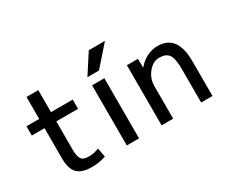

<svg xmlns="http://www.w3.org/2000/svg" viewBox="-124 -1094 1682 1438"><g transform="rotate(-30 717.0 -375.0)"><path d="M259 -500H447V-420H259V-180Q259 -115 276 -92.5Q293 -70 337 -70Q387 -70 427 -88L442 -10Q385 10 322 10Q234 10 195.5 -29Q157 -68 157 -160V-420H47V-500H157V-690H259Z M736 -760H876L726 -590H626ZM626 0V-520H732V0Z M1022 -520 1024 -445H1026Q1058 -485 1103 -507.5Q1148 -530 1197 -530Q1367 -530 1367 -300V0H1269V-290Q1269 -381 1245.5 -414.5Q1222 -448 1162 -448Q1111 -448 1069 -397.5Q1027 -347 1027 -280V0H927V-520Z"/></g></svg>

Font: M PLUS 1p Medium
Style: Regular
Weight: 500
Version: Version 1.062